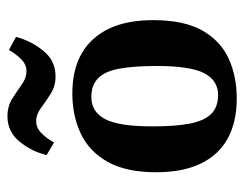

<svg xmlns="http://www.w3.org/2000/svg" viewBox="-90 -555 655 515"><g transform="rotate(-90 237.5 -297.5)"><path d="M318 -205Q318 -265 311 -304Q304 -343 285.5 -361.5Q267 -380 235 -380Q195 -380 175.5 -343Q156 -306 156 -216Q156 -155 163.5 -116Q171 -77 189.5 -58.5Q208 -40 240 -40Q279 -40 298.5 -77Q318 -114 318 -205ZM33 -206Q33 -287 61 -336.5Q89 -386 137 -408.5Q185 -431 244 -431Q308 -431 351.5 -406Q395 -381 418 -333Q441 -285 441 -214Q441 -132 413.5 -83Q386 -34 338.5 -12Q291 10 231 10Q167 10 123 -14.5Q79 -39 56 -87Q33 -135 33 -206ZM290 -476Q264 -476 243.5 -489Q223 -502 205.5 -515Q188 -528 170 -528Q152 -528 137.5 -513.5Q123 -499 113 -480L79 -500Q89 -541 115.5 -573Q142 -605 183 -605Q210 -605 230.5 -592Q251 -579 268.5 -566.5Q286 -554 304 -554Q322 -554 336 -568Q350 -582 361 -601L396 -582Q385 -541 358.5 -508.5Q332 -476 290 -476Z"/></g></svg>

Font: Rasa SemiBold
Style: Regular
Weight: 600
Designer: Anna Giedrys (Yrsa+Rasa design), David Brezina (Yrsa art-direction, Rasa art-direction, design)
Foundry: Rosetta Type Foundry
Version: Version 2.004